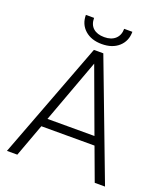

<svg xmlns="http://www.w3.org/2000/svg" viewBox="-158 -989 941 1095"><g transform="rotate(20 312.5 -441.5)"><path d="M473.6 -199.2H150.9L77.6 0H14.6L283.7 -710.9H340.8L609.9 0H547.4ZM169.4 -250.5H454.6L312 -637.7ZM454.6 -882.8Q454.6 -826.7 416.3 -792Q377.9 -757.3 313.5 -757.3Q250 -757.3 211.2 -791.7Q172.4 -826.2 172.4 -882.8H222.2Q222.2 -842.3 246.3 -820.8Q270.5 -799.3 313.5 -799.3Q356.4 -799.3 380.6 -821.8Q404.8 -844.2 404.8 -882.8Z"/></g></svg>

Font: SteelSelectRoboto
Style: Regular
Weight: 300
Designer: Google
Version: Version 2.137; 2017